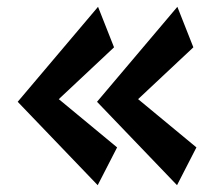

<svg xmlns="http://www.w3.org/2000/svg" viewBox="-20 -664 629 564"><path d="M106 -329 32 -365 268 -644 315 -525ZM267 -120 32 -365 92 -423 324 -231ZM339 -329 265 -365 501 -644 548 -525ZM500 -120 265 -365 325 -423 557 -231Z"/></svg>

Font: Marhey Light SemiBold
Style: Regular
Weight: 600
Version: Version 1.000